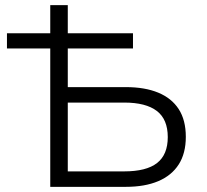

<svg xmlns="http://www.w3.org/2000/svg" viewBox="-20 -725 802 745"><path d="M175 0V-537H7V-596H175V-705H243V-596H496V-537H243V-387H468Q542 -387 594 -365.5Q646 -344 673.5 -301.5Q701 -259 701 -194Q701 -130 673.5 -87Q646 -44 594 -22Q542 0 468 0ZM243 -60H462Q548 -60 589.5 -92.5Q631 -125 631 -193Q631 -262 588.5 -294.5Q546 -327 462 -327H243Z"/></svg>

Font: Nunito Sans 8pt Light
Style: Regular
Weight: 300
Version: Version 3.101;gftools[0.9.27]